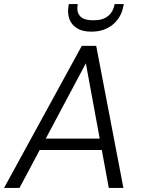

<svg xmlns="http://www.w3.org/2000/svg" viewBox="-32 -926 705 946"><path d="M-12 0 371 -700H442L576 0H504L391 -614L64 0ZM118 -187 146 -243H498L508 -187ZM418 -770Q374 -770 347 -787Q320 -804 310 -832Q300 -860 305 -893L307 -906H351Q344 -868 362 -847Q380 -826 428 -826Q475 -826 500.5 -847Q526 -868 533 -906H578L575 -892Q569 -859 549 -831.5Q529 -804 496.5 -787Q464 -770 418 -770Z"/></svg>

Font: DM Sans 20pt Light
Style: Italic
Weight: 300
Italic angle: -10°
Version: Version 4.004;gftools[0.9.30]